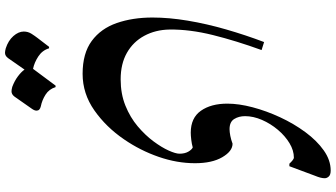

<svg xmlns="http://www.w3.org/2000/svg" viewBox="-307 -363 1341 767"><g transform="rotate(90 363.5 20.5)"><path d="M275 361Q193 361 143.5 324.5Q94 288 72 224.5Q50 161 50 82Q50 16 62.5 -59Q75 -134 97.5 -212Q120 -290 148 -364L180 -354Q143 -252 120 -159.5Q97 -67 98 14Q99 70 123 114.5Q147 159 191 184Q235 209 297 209Q355 209 402 190Q449 171 484.5 141Q520 111 544.5 78Q569 45 581.5 17Q594 -11 594 -26Q594 -47 586 -61Q578 -75 569 -79Q555 -75 538 -73Q521 -71 510 -71Q451 -71 422.5 -111.5Q394 -152 394 -217Q394 -263 408.5 -318Q423 -373 448.5 -428Q474 -483 508 -529Q542 -575 581 -602.5Q620 -630 661 -630Q678 -630 685 -622.5Q692 -615 692 -606Q692 -598 689.5 -588.5Q687 -579 682 -567L644 -465H634Q617 -483 610 -483Q581 -483 552 -465.5Q523 -448 498.5 -419Q474 -390 459 -355.5Q444 -321 444 -288Q444 -263 455.5 -244.5Q467 -226 496 -226Q507 -226 522.5 -229Q538 -232 554 -238Q584 -238 608 -197Q632 -156 632 -88Q632 -16 606.5 57.5Q581 131 537 195Q488 267 421 314Q354 361 275 361ZM191 671Q184 671 173 668Q142 658 124 637.5Q106 617 106 596Q106 579 115 565Q124 551 131 542L167 495H173Q181 522 205.5 538Q230 554 255 559L322 469H328Q336 495 358 509Q380 523 405 528Q422 532 422 545Q422 553 415 563L366 633Q357 645 345 645Q338 645 327 642Q303 633 285 619.5Q267 606 258 593L212 659Q203 671 191 671Z"/></g></svg>

Font: Gulzar
Style: Regular
Weight: 400
Designer: Borna Izadpanah, Alice Savoie, Simon Cozens, Fiona Ross
Version: Version 1.000;[7b34f74]; ttfautohint (v1.8.4)